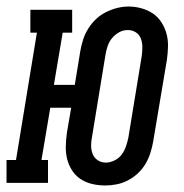

<svg xmlns="http://www.w3.org/2000/svg" viewBox="-45 -560 565 588"><path d="M277 8Q257 8 237.5 3.5Q218 -1 202 -11.5Q186 -22 175.5 -38.5Q165 -55 160.5 -73.5Q156 -92 156.5 -112.5Q157 -133 160 -154L173 -230H109L82 -70H102V0H-25V-70H4L68 -460H48V-530H176V-460H147L120 -300H184L201 -404Q204 -421 209.5 -438.5Q215 -456 225 -472Q235 -488 248.5 -501Q262 -514 279 -522.5Q296 -531 313.5 -535.5Q331 -540 349 -540Q369 -540 388.5 -534.5Q408 -529 423.5 -518.5Q439 -508 449.5 -491.5Q460 -475 465 -456.5Q470 -438 469.5 -417.5Q469 -397 466 -376L424 -126Q421 -109 415.5 -91.5Q410 -74 400.5 -58Q391 -42 377 -29Q363 -16 346.5 -7.5Q330 1 312.5 4.5Q295 8 277 8ZM279 -62Q292 -62 305.5 -68.5Q319 -75 327.5 -86.5Q336 -98 340.5 -111Q345 -124 348 -138L389 -388Q391 -402 391 -415.5Q391 -429 386.5 -441.5Q382 -454 371 -461Q360 -468 346 -468Q332 -468 319.5 -461Q307 -454 298 -443Q289 -432 284.5 -418.5Q280 -405 278 -392L237 -142Q234 -128 234 -114.5Q234 -101 238.5 -89Q243 -77 254 -69.5Q265 -62 279 -62Z"/></svg>

Font: Iosevka Slab Oblique
Style: Regular
Weight: 400
Italic angle: -9°
Monospace: yes
Designer: Belleve Invis
Foundry: Belleve Invis
Version: Version 11.1.1; ttfautohint (v1.8.3)